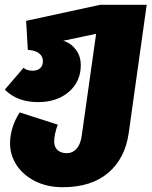

<svg xmlns="http://www.w3.org/2000/svg" viewBox="-26 -554 635 801"><path d="M586 -534 511 1Q496 107 425.5 167Q355 227 236 227Q170 227 120 201.5Q70 176 43 134.5Q16 93 16 45Q16 -22 56 -85L215 -34Q200 7 200 37Q200 59 214 72Q228 85 253 85Q277 85 293.5 66.5Q310 48 315 12L375 -413L238 -384Q270 -374 290.5 -347Q311 -320 311 -282Q311 -214 261.5 -171Q212 -128 132 -128Q46 -128 -6 -180L72 -271Q87 -259 110 -259Q130 -259 141.5 -269.5Q153 -280 153 -299Q153 -319 137 -331.5Q121 -344 90 -346L83 -467L392 -534Z"/></svg>

Font: FiraGO Heavy
Style: Italic
Weight: 900
Italic angle: -8°
Designer: bBox Type GmbH
Foundry: bBox Type GmbH
Version: Version 1.001